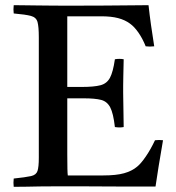

<svg xmlns="http://www.w3.org/2000/svg" viewBox="-20 -721 680 742"><path d="M33 1Q31 -14 33 -31Q80 -36 100 -40.5Q120 -45 125 -60.5Q130 -76 130 -111V-576Q130 -618 125 -636Q120 -654 99.5 -659.5Q79 -665 33 -669Q31 -684 33 -701Q59 -701 78.5 -700.5Q98 -700 118 -700Q138 -700 166 -699.5Q194 -699 237 -699Q316 -699 385 -699.5Q454 -700 500 -700.5Q546 -701 554 -701Q558 -664 563.5 -625Q569 -586 576 -542Q559 -540 543 -542Q531 -572 515 -595Q499 -618 482 -630Q463 -644 436.5 -651Q410 -658 371 -658H240V-385H295Q343 -385 368 -391.5Q393 -398 405 -420.5Q417 -443 424 -492Q442 -495 458 -492Q457 -448 456.5 -424.5Q456 -401 456 -390Q456 -379 456 -372Q456 -366 456 -362L458 -230Q443 -227 424 -230Q418 -283 406 -306Q394 -329 370.5 -335Q347 -341 304 -341H240V-124Q240 -90 240.5 -69.5Q241 -49 242 -43H379Q429 -43 459.5 -51.5Q490 -60 510 -77Q524 -88 543 -115.5Q562 -143 579 -179Q595 -181 610 -179Q600 -123 593 -78Q586 -33 581 0Q536 0 483 0Q430 0 377 -0.5Q324 -1 280.5 -1Q237 -1 211 -1Q164 -1 134.5 -0.5Q105 0 82.5 0.5Q60 1 33 1Z"/></svg>

Font: Tiro Devanagari Sanskrit
Style: Regular
Weight: 400
Designer: Devanagari: John Hudson & Fiona Ross. Latin: John Hudson.
Foundry: Tiro Typeworks Ltd.
Version: Version 1.52